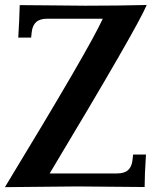

<svg xmlns="http://www.w3.org/2000/svg" viewBox="-32 -753 611 773"><path d="M381.8 -677.7H158.7Q128.9 -677.7 113.8 -664.3Q98.6 -650.9 95.7 -623.5L93.3 -601.6H41.5Q45.9 -669.9 47.4 -732.4Q78.6 -732.4 188.7 -731.2Q298.8 -730 311.5 -730Q439 -730 558.6 -732.9Q522.5 -645 168 -54.7H439Q468.8 -54.7 483.6 -68.1Q498.5 -81.5 501.5 -108.9L503.9 -130.9H555.7Q550.3 -50.3 550.3 0Q519.5 0 415.5 -1.2Q311.5 -2.4 278.8 -2.4Q227.1 -2.4 -12.2 0.5Q328.6 -560.1 381.8 -677.7Z"/></svg>

Font: Flanker
Style: Bold
Weight: 700
Designer: Flanker
Foundry: Flanker
Version: Version 2.021